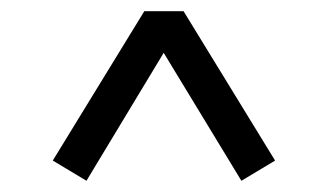

<svg xmlns="http://www.w3.org/2000/svg" viewBox="-20 -515 581 342"><path d="M74 -229 237 -495H307L470 -229L410 -193L246 -463H297L134 -193Z"/></svg>

Font: Source Serif 4 Medium
Style: Italic
Weight: 500
Italic angle: -12°
Designer: Frank Grießhammer
Foundry: Adobe Systems Incorporated
Version: Version 4.004;hotconv 1.0.116;makeotfexe 2.5.65601